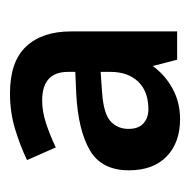

<svg xmlns="http://www.w3.org/2000/svg" viewBox="-18 -744 389 394"><g transform="rotate(-90 177.0 -547.5)"><path d="M182 -722Q247 -722 278 -689Q309 -656 309 -597V-379H251L238 -429Q219 -403 191 -388Q163 -373 129 -373Q81 -373 52.5 -400.5Q24 -428 24 -478Q24 -534 65 -558Q106 -582 180 -586L226 -588V-603Q226 -656 167 -656Q145 -656 120.5 -648Q96 -640 71 -628L45 -687Q74 -701 108.5 -711.5Q143 -722 182 -722ZM184 -533Q140 -530 124.5 -515.5Q109 -501 109 -479Q109 -458 120.5 -448Q132 -438 149 -438Q186 -438 206 -459Q226 -480 226 -516V-536Z"/></g></svg>

Font: Noto Sans Gurmukhi UI SemiCondensed SemiBold
Style: Regular
Weight: 600
Width: 4
Designer: Jelle Bosma - Monotype Design Team
Foundry: Monotype Imaging Inc.
Version: Version 2.004; ttfautohint (v1.8.4.7-5d5b)